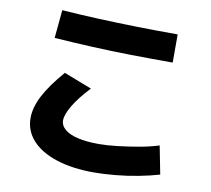

<svg xmlns="http://www.w3.org/2000/svg" viewBox="-83 -852 1046 954"><g transform="rotate(10 440.0 -374.5)"><path d="M93.3 -203.3Q93.3 -256.7 125 -317.2Q156.7 -377.8 222.2 -453.3L363.3 -398.9Q310 -342.2 282.2 -295.6Q254.4 -248.9 254.4 -220Q254.4 -193.3 277.8 -173.9Q301.1 -154.4 344.4 -144.4Q387.8 -134.4 448.9 -134.4Q491.1 -134.4 543.3 -140.6Q595.6 -146.7 649.4 -156.1Q703.3 -165.6 748.9 -180L776.7 -37.8Q731.1 -24.4 673.9 -13.3Q616.7 -2.2 557.8 3.3Q498.9 8.9 448.9 8.9Q341.1 8.9 260.6 -17.2Q180 -43.3 136.7 -91.1Q93.3 -138.9 93.3 -203.3ZM741.1 -596.7Q630 -596.7 530 -598.3Q430 -600 335 -604.4Q240 -608.9 142.2 -615.6L155.6 -757.8Q248.9 -751.1 341.7 -747.2Q434.4 -743.3 533.3 -741.1Q632.2 -738.9 741.1 -738.9Z"/></g></svg>

Font: Paperlogy 8 ExtraBold
Style: Regular
Weight: 800
Designer: redesigned by Lee Juim, glyphs from Gmarket Sans & Montserrat
Foundry: PT&
Version: Version 1.001